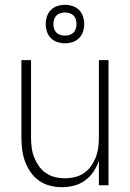

<svg xmlns="http://www.w3.org/2000/svg" viewBox="-20 -770 540 798"><path d="M237 8Q212 8 187 1.5Q162 -5 141.5 -19.5Q121 -34 106.5 -55.5Q92 -77 83.5 -100.5Q75 -124 72 -149.5Q69 -175 69 -200V-520H109V-200Q109 -179 111.5 -158Q114 -137 121.5 -117.5Q129 -98 141 -80.5Q153 -63 170.5 -51Q188 -39 208.5 -34Q229 -29 250 -29Q271 -29 291.5 -34Q312 -39 329.5 -51Q347 -63 359 -80.5Q371 -98 378.5 -117.5Q386 -137 388.5 -158Q391 -179 391 -200V-520H431V0H391V-102Q383 -78 368.5 -56.5Q354 -35 333.5 -20Q313 -5 288 1.5Q263 8 237 8ZM250 -590Q234 -590 218.5 -595Q203 -600 191.5 -611.5Q180 -623 175 -638.5Q170 -654 170 -670Q170 -686 175 -701.5Q180 -717 191.5 -728.5Q203 -740 218.5 -745Q234 -750 250 -750Q266 -750 281.5 -745Q297 -740 308.5 -728.5Q320 -717 325 -701.5Q330 -686 330 -670Q330 -654 325 -638.5Q320 -623 308.5 -611.5Q297 -600 281.5 -595Q266 -590 250 -590ZM250 -622Q260 -622 269.5 -625Q279 -628 285.5 -634.5Q292 -641 295 -650.5Q298 -660 298 -670Q298 -680 295 -689.5Q292 -699 285.5 -705.5Q279 -712 269.5 -715Q260 -718 250 -718Q240 -718 230.5 -715Q221 -712 214.5 -705.5Q208 -699 205 -689.5Q202 -680 202 -670Q202 -660 205 -650.5Q208 -641 214.5 -634.5Q221 -628 230.5 -625Q240 -622 250 -622Z"/></svg>

Font: Iosevka Curly Extralight
Style: Regular
Weight: 200
Monospace: yes
Designer: Belleve Invis
Foundry: Belleve Invis
Version: Version 22.1.2; ttfautohint (v1.8.4)